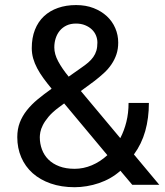

<svg xmlns="http://www.w3.org/2000/svg" viewBox="-20 -741 662 770"><path d="M49.3 -190.9Q49.3 -223.1 59.3 -249.3Q69.3 -275.4 87.6 -298.6Q106 -321.8 131.3 -342.8Q156.7 -363.8 187 -385.3Q168.9 -407.2 154.3 -427.2Q139.6 -447.3 129.2 -467Q118.7 -486.8 113 -506.8Q107.4 -526.9 107.4 -547.9Q107.4 -589.4 120.1 -621.6Q132.8 -653.8 156.2 -675.8Q179.7 -697.8 212.4 -709.2Q245.1 -720.7 285.2 -720.7Q324.2 -720.7 355.5 -708.5Q386.7 -696.3 408.7 -675.8Q430.7 -655.3 442.4 -627.9Q454.1 -600.6 454.1 -570.3Q454.1 -544.4 447 -523.2Q439.9 -502 427.2 -483.2Q414.6 -464.4 396.7 -448Q378.9 -431.6 357.9 -415.5L304.2 -376L462.4 -187Q478 -216.8 486.8 -252.2Q495.6 -287.6 495.6 -328.1H577.1Q577.1 -267.1 562.5 -215.3Q547.9 -163.6 517.1 -121.6L618.7 0H510.3L462.9 -56.2Q444.3 -39.6 422.4 -27.1Q400.4 -14.6 376.7 -6.6Q353 1.5 328.1 5.6Q303.2 9.8 279.3 9.8Q226.1 9.8 183.3 -5.1Q140.6 -20 110.8 -46.6Q81.1 -73.2 65.2 -110.1Q49.3 -147 49.3 -190.9ZM279.3 -64Q314.5 -64 348.1 -78.1Q381.8 -92.3 410.6 -118.7L237.3 -326.2L216.8 -311Q190.4 -291.5 175 -273.2Q159.7 -254.9 151.9 -239.3Q144 -223.6 141.8 -211.2Q139.6 -198.7 139.6 -190.9Q139.6 -165 148.2 -141.8Q156.7 -118.7 174.1 -101.3Q191.4 -84 217.8 -74Q244.1 -64 279.3 -64ZM197.8 -550.8Q197.8 -523.9 213.4 -494.9Q229 -465.8 255.4 -433.6L306.6 -469.7Q321.8 -480 333.7 -490.2Q345.7 -500.5 354 -512.2Q362.3 -523.9 366.5 -537.8Q370.6 -551.8 370.6 -570.3Q370.6 -585 365 -598.6Q359.4 -612.3 348.4 -622.8Q337.4 -633.3 321.3 -639.9Q305.2 -646.5 284.7 -646.5Q263.2 -646.5 247.1 -638.9Q231 -631.3 220 -618.2Q209 -605 203.4 -587.6Q197.8 -570.3 197.8 -550.8Z"/></svg>

Font: Nahid FD
Style: FD
Weight: 400
Foundry: DejaVu fonts team - Redesigned by Saber Rastikerdar
Version: Version 0.3.0